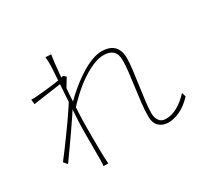

<svg xmlns="http://www.w3.org/2000/svg" viewBox="-161 -1001 1322 1250"><g transform="rotate(-30 500.0 -375.5)"><path d="M973 -100Q928 -52 881.5 -30Q835 -8 794 -8Q751 -8 724 -33Q697 -58 697 -109Q697 -152 703 -204.5Q709 -257 716.5 -312.5Q724 -368 730 -418.5Q736 -469 736 -508Q736 -558 711.5 -579Q687 -600 643 -600Q608 -600 565 -582.5Q522 -565 476 -534Q430 -503 385 -462Q340 -421 299 -374L303 -418Q322 -439 351.5 -466.5Q381 -494 417.5 -522.5Q454 -551 493.5 -575Q533 -599 572 -613.5Q611 -628 645 -628Q685 -628 712 -614.5Q739 -601 753 -574Q767 -547 767 -508Q767 -472 760.5 -420.5Q754 -369 746 -312.5Q738 -256 731.5 -204Q725 -152 725 -115Q725 -84 740.5 -60.5Q756 -37 791 -37Q835 -37 878 -61Q921 -85 964 -131ZM320 -580Q313 -579 288.5 -575.5Q264 -572 231 -567.5Q198 -563 162.5 -558Q127 -553 96 -548L92 -584Q104 -583 115 -583.5Q126 -584 136 -585Q153 -586 181 -589Q209 -592 241 -595.5Q273 -599 302 -604Q331 -609 349 -615L367 -598Q358 -584 348 -567.5Q338 -551 328 -534Q318 -517 310 -502L307 -417Q289 -387 263 -348.5Q237 -310 207.5 -267.5Q178 -225 147.5 -182Q117 -139 90 -101L67 -128Q85 -151 112 -187Q139 -223 169 -264.5Q199 -306 227.5 -346.5Q256 -387 277 -419Q298 -451 306 -467L312 -544ZM313 -718Q313 -731 312.5 -747Q312 -763 310 -777L352 -775Q349 -760 344 -717.5Q339 -675 334 -615.5Q329 -556 324.5 -489.5Q320 -423 317 -358.5Q314 -294 314 -242Q314 -192 314 -158Q314 -124 314.5 -93Q315 -62 316 -19Q317 -6 317.5 4.5Q318 15 319 26H283Q285 15 285.5 4.5Q286 -6 286 -18Q286 -66 286 -98.5Q286 -131 286 -163Q286 -195 286 -242Q286 -264 288 -305Q290 -346 293 -396.5Q296 -447 299.5 -499.5Q303 -552 306 -598.5Q309 -645 311 -677Q313 -709 313 -718Z"/></g></svg>

Font: Noto Sans KR Thin
Style: Regular
Weight: 100
Designer: Ryoko NISHIZUKA 西塚涼子 (kana, bopomofo & ideographs); Paul D. Hunt (Latin, Greek & Cyrillic); Sandoll Communications 산돌커뮤니
Foundry: Adobe
Version: Version 2.004-H2;hotconv 1.0.118;makeotfexe 2.5.65603